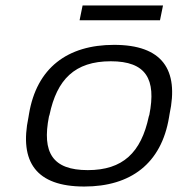

<svg xmlns="http://www.w3.org/2000/svg" viewBox="-20 -673 649 702"><path d="M86 -256 84 -244C50 -81 112 9 288 9C458 9 570 -75 598 -244L600 -256C635 -419 573 -509 397 -509C227 -509 114 -425 86 -256ZM159 -247 161 -253C188 -382 253 -449 385 -449C514 -449 552 -384 526 -253L524 -247C496 -115 429 -51 301 -51C172 -51 133 -115 159 -247ZM271 -599H565L576 -653H282Z"/></svg>

Font: LT Wave Light
Style: Italic
Weight: 300
Designer: Daniel Lyons
Version: Version 2.5 (Glyphs App)